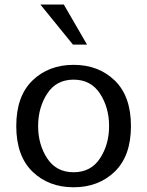

<svg xmlns="http://www.w3.org/2000/svg" viewBox="-20 -791 632 824"><path d="M353.5 -599.6 253.9 -771.5H153.3L293 -599.6ZM542 -250C542 -335.3 518.9 -400.4 472.7 -445.3C426.4 -490.2 367.5 -512.7 295.9 -512.7C224.3 -512.7 165.4 -490.2 119.1 -445.3C72.9 -400.4 49.8 -335.3 49.8 -250C49.8 -164.7 72.9 -99.6 119.1 -54.7C165.4 -9.8 224.3 12.7 295.9 12.7C367.5 12.7 426.4 -9.8 472.7 -54.7C518.9 -99.6 542 -164.7 542 -250ZM448.2 -250C448.2 -197.3 435.2 -151 409.2 -111.3C383.1 -71.6 345.4 -51.8 295.9 -51.8C246.4 -51.8 208.7 -71.6 182.6 -111.3C156.6 -151 143.6 -197.3 143.6 -250C143.6 -302.7 156.6 -349.1 182.6 -389.2C208.7 -429.2 246.4 -449.2 295.9 -449.2C345.4 -449.2 383.1 -429.2 409.2 -389.2C435.2 -349.1 448.2 -302.7 448.2 -250Z"/></svg>

Font: FreeUniversal
Style: Regular
Weight: 400
Version: Version 1.001